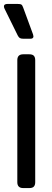

<svg xmlns="http://www.w3.org/2000/svg" viewBox="-22 -956 264 976"><path d="M68 -776 1 -912Q-2 -918 -2 -924Q-2 -936 17 -936H67Q82 -936 87 -932.5Q92 -929 96 -917L146 -781Q148 -773 148 -771Q148 -759 132 -759H98Q85 -759 79 -762.5Q73 -766 68 -776ZM66 -30V-650Q66 -680 96 -680H127Q143 -680 150 -672.5Q157 -665 157 -650V-30Q157 -15 150 -7.5Q143 0 127 0H96Q66 0 66 -30Z"/></svg>

Font: Mitr Light
Style: Regular
Weight: 300
Designer: Thanarat Vachiruckul
Foundry: Cadson Demak
Version: Version 1.003